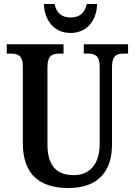

<svg xmlns="http://www.w3.org/2000/svg" viewBox="-20 -937 679 967"><path d="M335 -771C424 -771 468 -842 469 -917H417C407 -869 378 -849 335 -849C294 -849 264 -869 255 -917H201C203 -842 247 -771 335 -771ZM325 10C474 10 544 -74 544 -208V-599C544 -659 569 -667 605 -667H625V-714H402V-667H422C456 -667 482 -659 482 -603V-210C482 -114 434 -55 352 -55C271 -55 219 -95 219 -210V-599C219 -659 245 -667 280 -667H300V-714H14V-667H34C68 -667 95 -659 95 -603V-217C95 -53 185 10 325 10Z"/></svg>

Font: Noto Serif Armenian Condensed SemiBold
Style: Regular
Weight: 600
Width: 3
Designer: Monotype Design Team
Foundry: Monotype Imaging Inc.
Version: Version 2.008